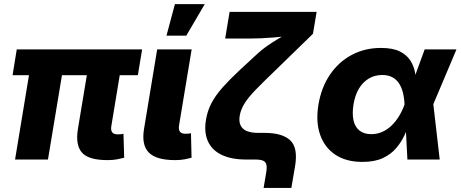

<svg xmlns="http://www.w3.org/2000/svg" viewBox="-20 -786 2269 946"><path d="M509.8 2.9Q416.5 2.9 383.8 -34.2Q351.1 -71.3 363.8 -149.9L423.3 -508.8H585.4L528.8 -166.5Q524.9 -145 532.5 -134.5Q540 -124 560.5 -124Q570.8 -124 577.4 -124.8Q584 -125.5 588.4 -127L591.8 -8.8Q579.6 -5.4 558.1 -1.2Q536.6 2.9 509.8 2.9ZM54.2 0 138.2 -508.8H300.8L216.3 0ZM42 -415.5 62.5 -542.5H680.2L659.2 -415.5Z M842.8 2.9Q750 2.9 713.4 -34.2Q676.8 -71.3 689.5 -149.9L754.4 -542.5H924.3L862.3 -168.9Q858.9 -147.5 866.5 -137.2Q874 -127 894 -127Q904.3 -127 910.6 -127.7Q917 -128.4 920.9 -129.9L923.8 -8.8Q912.1 -5.4 890.9 -1.2Q869.6 2.9 842.8 2.9ZM800.3 -610.4 841.8 -765.6H988.8L897.9 -610.4Z M1278.8 140.1 1292 61.5Q1295.9 37.6 1292.2 24.2Q1288.6 10.7 1275.4 5.4Q1262.2 0 1236.8 0H1192.9Q1120.1 0 1072.3 -22.9Q1024.4 -45.9 1004.4 -90.1Q984.4 -134.3 995.1 -197.3Q1002.4 -241.2 1022.5 -279.1Q1042.5 -316.9 1077.6 -356.2Q1112.8 -395.5 1164.6 -443.8L1247.6 -520.5Q1269.5 -541 1296.9 -560.1Q1324.2 -579.1 1352.8 -595.9Q1381.3 -612.8 1406.7 -626.2Q1432.1 -639.6 1449.7 -647.9L1425.8 -611.3Q1407.7 -608.9 1381.1 -606.2Q1354.5 -603.5 1324.7 -601.1Q1294.9 -598.6 1266.1 -597.4Q1237.3 -596.2 1214.4 -596.2H1089.4L1111.3 -727.5H1540L1522 -619.6L1336.9 -439.5Q1278.8 -383.8 1241.7 -345.7Q1204.6 -307.6 1185.8 -278.1Q1167 -248.5 1161.1 -216.3Q1156.2 -186.5 1165.8 -167.5Q1175.3 -148.4 1197 -139.9Q1218.8 -131.3 1252 -131.3H1283.2Q1370.6 -131.3 1409.7 -95Q1448.7 -58.6 1434.1 31.2L1415.5 140.1Z M1765.6 11.7Q1686 11.7 1632.8 -23.4Q1579.6 -58.6 1557.4 -121.8Q1535.2 -185.1 1548.8 -269.5Q1563 -355 1605.5 -417.7Q1647.9 -480.5 1712.4 -515.1Q1776.9 -549.8 1856.9 -549.8Q1915.5 -549.8 1950 -532.5Q1984.4 -515.1 2002 -487.5Q2019.5 -460 2025.1 -427.7Q2030.8 -395.5 2031.7 -366.2H2082.5L2114.7 -275.4L2146.5 0H1987.3L1973.1 -272.5Q1971.7 -304.7 1964.8 -331.1Q1958 -357.4 1945.1 -376.5Q1932.1 -395.5 1911.9 -406Q1891.6 -416.5 1863.3 -416.5Q1826.7 -416.5 1797.4 -399.2Q1768.1 -381.8 1748.5 -349.4Q1729 -316.9 1721.7 -271Q1714.4 -225.1 1721.9 -192.4Q1729.5 -159.7 1751.7 -142.3Q1773.9 -125 1809.1 -125Q1838.4 -125 1863.5 -136.2Q1888.7 -147.5 1909.4 -167.5Q1930.2 -187.5 1946 -213.6Q1961.9 -239.7 1972.7 -269.5L2072.3 -542.5H2229L2113.8 -269.5L2051.8 -183.1H1999.5Q1988.3 -152.8 1972.7 -119.1Q1957 -85.4 1931.6 -55.7Q1906.2 -25.9 1866.2 -7.1Q1826.2 11.7 1765.6 11.7Z"/></svg>

Font: Inter 16pt ExtraBold
Style: Italic
Weight: 800
Italic angle: -9.3988°
Version: Version 4.001;git-66647c0bb